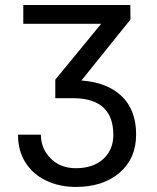

<svg xmlns="http://www.w3.org/2000/svg" viewBox="-20 -548 622 761"><path d="M380.9 -453.6H72.3V-528.3H496.6L497.1 -470.7L302.7 -229Q406.2 -221.2 462.9 -166.3Q519.5 -111.3 519.5 -15.1Q519.5 80.1 454.1 136.5Q388.7 192.9 280.3 192.9Q215.8 192.9 163.3 168Q110.8 143.1 81.1 96.4Q51.3 49.8 51.3 -14.2H142.1Q142.1 41 180.7 79.8Q219.2 118.7 280.3 118.7Q349.1 118.7 389.2 82.3Q429.2 45.9 429.2 -13.2Q429.2 -154.8 277.3 -158.7H199.2V-232.4Z"/></svg>

Font: Roboto
Style: Regular
Weight: 400
Designer: Google
Version: Version 2.134; 2016; ttfautohint (v1.6)